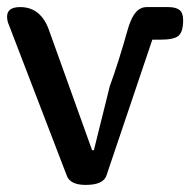

<svg xmlns="http://www.w3.org/2000/svg" viewBox="-30 -522 537 542"><path d="M445 -502Q466 -502 476.5 -494Q487 -486 487 -465Q487 -433 474.5 -421.5Q462 -410 423 -410H400L270 -25Q260 0 212 0Q169 0 159 -25L-5 -452Q-10 -463 -10 -475Q-10 -502 27 -502Q86 -502 109 -435L230 -98H235L280 -279Q304 -344 331 -440Q345 -488 367 -498Q374 -502 385 -502Z"/></svg>

Font: Marmelad
Style: Regular
Weight: 400
Designer: Manvel Shmavonyan
Foundry: Cyreal
Version: Version 1.001;PS 001.001;hotconv 1.0.88;makeotf.lib2.5.64775